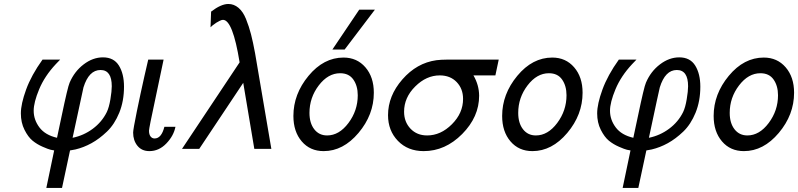

<svg xmlns="http://www.w3.org/2000/svg" viewBox="-20 -742 3978 957"><path d="M84 -176.8Q84 -223.6 110.1 -295.4Q136.2 -367.2 191.9 -444.8H279.8L257.8 -421.9Q202.6 -362.8 175.3 -297.4Q147.9 -231.9 147.9 -189.9Q147.9 -145 176.5 -106.9Q205.1 -68.8 264.2 -55.2Q272.9 -98.1 287.1 -163.1Q317.9 -310.1 327.1 -330.1Q351.1 -386.2 397 -421.1Q442.9 -456.1 493.2 -456.1Q547.4 -456.1 572.8 -415Q598.1 -374 598.1 -310.1Q598.1 -238.3 574.5 -180.2Q550.8 -122.1 512.9 -85.9Q475.1 -49.8 436 -28.3Q397 -6.8 356 2.9L329.1 7.8L289.1 194.8H210.9L250 7.8Q243.2 6.8 232.2 4.4Q221.2 2 192.6 -10.5Q164.1 -22.9 142.1 -41Q120.1 -59.1 102.1 -95Q84 -130.9 84 -176.8ZM341.8 -55.2Q397 -66.4 442.4 -100.1Q487.8 -133.8 512.2 -183.1Q523.4 -206.1 530.3 -247.1Q537.1 -288.1 537.1 -312Q537.1 -393.1 481 -393.1Q422.9 -393.1 396 -306.2Q393.6 -298.3 341.8 -55.2Z M643.6 -81.1Q643.6 -96.2 662.1 -187Q680.7 -277.8 699.7 -361.8L718.8 -444.8H795.4L730.5 -136.2Q722.7 -96.2 722.7 -90.8Q722.7 -71.8 730.5 -61.8Q738.3 -51.8 750.5 -51.8Q784.7 -51.8 799.3 -109.9H854.5Q845.7 -64.9 809.1 -26.9Q772.5 11.2 724.6 11.2Q686.5 11.2 665 -15.4Q643.6 -42 643.6 -81.1Z M887.2 0 1174.3 -431.2Q1140.1 -643.1 1091.3 -643.1Q1084.5 -643.1 1074.5 -637.9Q1064.5 -632.8 1058.3 -628.9Q1052.2 -625 1040.5 -616.2L1029.3 -606L1032.2 -684.1Q1082 -722.2 1118.2 -722.2Q1146 -722.2 1168.7 -703.1Q1191.4 -684.1 1206.3 -647Q1221.2 -609.9 1231.2 -571Q1241.2 -532.2 1251.5 -476.1L1332.5 0H1247.6L1192.4 -329.1L973.1 0Z M1442.4 -164.1Q1442.4 -272.9 1517.8 -364Q1593.3 -455.1 1692.4 -455.1Q1759.3 -455.1 1801.3 -406.5Q1843.3 -357.9 1843.3 -279.8Q1843.3 -169.9 1766.8 -79.3Q1690.4 11.2 1593.3 11.2Q1525.4 11.2 1483.9 -37.4Q1442.4 -85.9 1442.4 -164.1ZM1522.5 -179.2Q1522.5 -128.4 1546.4 -97.7Q1570.3 -66.9 1610.4 -66.9Q1670.4 -66.9 1716.8 -128.9Q1763.2 -190.9 1763.2 -267.1Q1763.2 -314 1741.2 -345.5Q1719.2 -377 1675.3 -377Q1615.2 -377 1568.8 -316.2Q1522.5 -255.4 1522.5 -179.2ZM1636.7 -495.1 1770.5 -693.8H1848.6L1697.8 -495.1Z M1914.1 -168Q1914.1 -264.2 1985.6 -346.2Q2057.1 -428.2 2155.3 -441.9Q2180.2 -444.8 2206.1 -444.8H2465.8L2449.2 -366.2H2339.8Q2367.7 -318.4 2368.2 -265.1Q2368.2 -159.2 2283.7 -74Q2199.2 11.2 2091.8 11.2Q2012.7 11.2 1963.4 -39.8Q1914.1 -90.8 1914.1 -168ZM1994.1 -185.1Q1994.1 -134.3 2026.1 -100.6Q2058.1 -66.9 2108.9 -66.9Q2176.8 -66.9 2232.4 -122.6Q2288.1 -178.2 2288.1 -249Q2288.1 -299.8 2256.1 -333Q2224.1 -366.2 2171.9 -366.2Q2105 -366.2 2049.6 -311Q1994.1 -255.9 1994.1 -185.1Z M2482.9 -164.1Q2482.9 -272.9 2558.3 -364Q2633.8 -455.1 2732.9 -455.1Q2799.8 -455.1 2841.8 -406.5Q2883.8 -357.9 2883.8 -279.8Q2883.8 -169.9 2807.4 -79.3Q2731 11.2 2633.8 11.2Q2565.9 11.2 2524.4 -37.4Q2482.9 -85.9 2482.9 -164.1ZM2563 -179.2Q2563 -128.4 2586.9 -97.7Q2610.8 -66.9 2650.9 -66.9Q2710.9 -66.9 2757.3 -128.9Q2803.7 -190.9 2803.7 -267.1Q2803.7 -314 2781.7 -345.5Q2759.8 -377 2715.8 -377Q2655.8 -377 2609.4 -316.2Q2563 -255.4 2563 -179.2Z M2956.5 -176.8Q2956.5 -223.6 2982.7 -295.4Q3008.8 -367.2 3064.5 -444.8H3152.3L3130.4 -421.9Q3075.2 -362.8 3047.9 -297.4Q3020.5 -231.9 3020.5 -189.9Q3020.5 -145 3049.1 -106.9Q3077.6 -68.8 3136.7 -55.2Q3145.5 -98.1 3159.7 -163.1Q3190.4 -310.1 3199.7 -330.1Q3223.6 -386.2 3269.5 -421.1Q3315.4 -456.1 3365.7 -456.1Q3419.9 -456.1 3445.3 -415Q3470.7 -374 3470.7 -310.1Q3470.7 -238.3 3447 -180.2Q3423.3 -122.1 3385.5 -85.9Q3347.7 -49.8 3308.6 -28.3Q3269.5 -6.8 3228.5 2.9L3201.7 7.8L3161.6 194.8H3083.5L3122.6 7.8Q3115.7 6.8 3104.7 4.4Q3093.8 2 3065.2 -10.5Q3036.6 -22.9 3014.6 -41Q2992.7 -59.1 2974.6 -95Q2956.5 -130.9 2956.5 -176.8ZM3214.4 -55.2Q3269.5 -66.4 3314.9 -100.1Q3360.4 -133.8 3384.8 -183.1Q3396 -206.1 3402.8 -247.1Q3409.7 -288.1 3409.7 -312Q3409.7 -393.1 3353.5 -393.1Q3295.4 -393.1 3268.6 -306.2Q3266.1 -298.3 3214.4 -55.2Z M3537.1 -164.1Q3537.1 -272.9 3612.5 -364Q3688 -455.1 3787.1 -455.1Q3854 -455.1 3896 -406.5Q3938 -357.9 3938 -279.8Q3938 -169.9 3861.6 -79.3Q3785.2 11.2 3688 11.2Q3620.1 11.2 3578.6 -37.4Q3537.1 -85.9 3537.1 -164.1ZM3617.2 -179.2Q3617.2 -128.4 3641.1 -97.7Q3665 -66.9 3705.1 -66.9Q3765.1 -66.9 3811.5 -128.9Q3857.9 -190.9 3857.9 -267.1Q3857.9 -314 3835.9 -345.5Q3814 -377 3770 -377Q3710 -377 3663.6 -316.2Q3617.2 -255.4 3617.2 -179.2Z"/></svg>

Font: CMU Sans Serif
Style: Oblique
Weight: 500
Italic angle: -12°
Version: Version 0.7.0